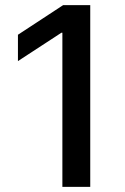

<svg xmlns="http://www.w3.org/2000/svg" viewBox="-20 -727 488 747"><path d="M331.1 0H222.7V-599.6H218.8L49.8 -489.3V-591.8L225.6 -707H331.1Z"/></svg>

Font: Pretendard Medium
Style: Regular
Weight: 500
Designer: Base glyphs from Inter by Rasmus Andersson; Hangeul glyphs from Noto Sans CJK(Source Han Sans) by Jang Soo-young and Kan
Foundry: Kil Hyung-jin
Version: Version 1.309